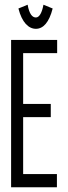

<svg xmlns="http://www.w3.org/2000/svg" viewBox="-20 -793 290 813"><path d="M164 -773C158 -740 147 -719 132 -719C117 -719 104 -733 97 -773L58 -757C73 -698 101 -671 132 -671C163 -671 188 -698 203 -757ZM27 0H221V-56H78V-297H195V-353H78V-568H222V-624H27Z"/></svg>

Font: Inconsolata UltraCondensed Thin
Style: Regular
Weight: 100
Width: 1
Monospace: yes
Designer: Raph Levien, Cyreal, Brenton Simpson
Foundry: Raph Levien, Cyreal, Google
Version: Version 3.100